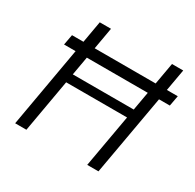

<svg xmlns="http://www.w3.org/2000/svg" viewBox="-152 -868 1054 1036"><g transform="rotate(30 375.0 -350.0)"><path d="M79 -500 91 -565H750L738 -500ZM512 0 636 -700H706L582 0ZM63 0 186 -700H256L133 0ZM175 -329 185 -384H600L590 -329Z"/></g></svg>

Font: DM Sans 16pt Light
Style: Italic
Weight: 300
Italic angle: -10°
Version: Version 4.004;gftools[0.9.30]